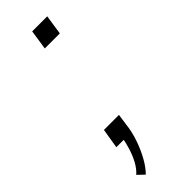

<svg xmlns="http://www.w3.org/2000/svg" viewBox="-218 -510 668 668"><g transform="rotate(-45 116.0 -176.0)"><path d="M45 140 21 117Q37 103 48.5 81.5Q60 60 67.5 35.5Q75 11 78 -9L81 0H40L52 -73H126L118 -17Q114 9 103.5 38.5Q93 68 78 95Q63 122 45 140ZM107 -419 118 -492H192L181 -419Z"/></g></svg>

Font: Nunito Sans 7pt SemiCondensed ExtraLight
Style: Italic
Weight: 250
Width: 4
Italic angle: -9°
Designer: Vernon Adams
Foundry: Vernon Adams
Version: Version 3.101;gftools[0.9.27]